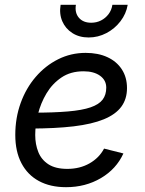

<svg xmlns="http://www.w3.org/2000/svg" viewBox="-20 -777 610 809"><path d="M258.3 11.7Q191.9 11.7 144 -14.2Q96.2 -40 70.3 -89.4Q44.4 -138.7 44.4 -208.5Q44.4 -280.3 67.1 -343Q89.8 -405.8 130.6 -453.1Q171.4 -500.5 225.1 -527.3Q278.8 -554.2 340.8 -554.2Q393.6 -554.2 432.6 -536.1Q471.7 -518.1 493.4 -484.6Q515.1 -451.2 515.1 -405.8Q515.1 -359.9 491.2 -327.4Q467.3 -294.9 417.5 -274.4Q367.7 -253.9 290 -244.6Q212.4 -235.4 105.5 -235.4L117.2 -302.2Q206.5 -302.2 266.4 -307.4Q326.2 -312.5 361.6 -324.7Q397 -336.9 412.4 -357.2Q427.7 -377.4 427.7 -407.7Q427.7 -439 401.6 -457.8Q375.5 -476.6 332 -476.6Q277.3 -476.6 238.8 -450.4Q200.2 -424.3 175.8 -383.3Q151.4 -342.3 139.9 -295.9Q128.4 -249.5 128.4 -208.5Q128.4 -168.9 141.4 -136.5Q154.3 -104 184.1 -84.7Q213.9 -65.4 263.7 -65.4Q316.4 -65.4 357.2 -88.6Q397.9 -111.8 418.5 -150.9L500 -130.4Q470.2 -64.9 405.3 -26.6Q340.3 11.7 258.3 11.7ZM353.5 -619.1Q314 -619.1 284.9 -637.7Q255.9 -656.2 242.4 -687.5Q229 -718.8 235.4 -756.8H299.8Q294.4 -723.1 312.5 -702.1Q330.6 -681.2 364.3 -681.2Q386.7 -681.2 405.5 -690.7Q424.3 -700.2 437.3 -717.3Q450.2 -734.4 453.6 -756.8H518.1Q511.7 -718.8 487.5 -687.3Q463.4 -655.8 428.2 -637.5Q393.1 -619.1 353.5 -619.1Z"/></svg>

Font: Inter 16pt
Style: Italic
Weight: 400
Italic angle: -9.3988°
Version: Version 4.001;git-66647c0bb